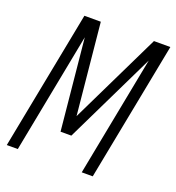

<svg xmlns="http://www.w3.org/2000/svg" viewBox="-124 -769 797 869"><g transform="rotate(20 275.0 -335.0)"><path d="M5 0 135 -670H214L257 -231L470 -670H549L419 0H366L478 -579L265 -140H213L170 -579L58 0Z"/></g></svg>

Font: Lode Dark
Style: Italic
Weight: 400
Italic angle: -11°
Monospace: yes
Designer: Belleve Invis
Foundry: Belleve Invis
Version: Version 29.2.0; ttfautohint (v1.8.3)